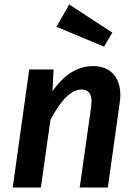

<svg xmlns="http://www.w3.org/2000/svg" viewBox="-20 -840 607 860"><path d="M519 -414Q519 -398 516 -378L463 0H337L388 -359Q390 -379 390 -386Q390 -439 345 -439Q277 -439 206 -303L163 0H37L111 -529H220L215 -431Q293 -544 397 -544Q454 -544 486.5 -509.5Q519 -475 519 -414ZM483 -694 446 -631 233 -720 290 -820Z"/></svg>

Font: FiraGO Medium
Style: Italic
Weight: 500
Italic angle: -8°
Designer: bBox Type GmbH
Foundry: bBox Type GmbH
Version: Version 1.001